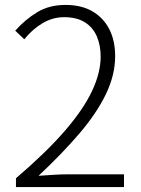

<svg xmlns="http://www.w3.org/2000/svg" viewBox="-20 -762 575 782"><path d="M45 0V-36Q169 -142 244.5 -229.5Q320 -317 355 -391.5Q390 -466 390 -532Q390 -577 374.5 -613.5Q359 -650 326 -671Q293 -692 241 -692Q194 -692 152.5 -667Q111 -642 79 -602L42 -637Q83 -683 132 -712.5Q181 -742 247 -742Q311 -742 356 -716Q401 -690 425 -643.5Q449 -597 449 -533Q449 -457 411.5 -379Q374 -301 304 -219Q234 -137 137 -46Q167 -48 197.5 -50Q228 -52 257 -52H485V0Z"/></svg>

Font: Noto Sans TC Thin Light
Style: Regular
Weight: 300
Version: Version 2.004-H2;hotconv 1.0.118;makeotfexe 2.5.65603